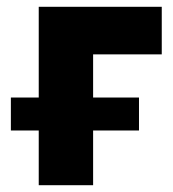

<svg xmlns="http://www.w3.org/2000/svg" viewBox="-20 -545 510 565"><path d="M456 -385V-525H94V-258H12V-161H94V0H254V-161H389V-258H254V-385Z"/></svg>

Font: FIGSv2-sans-serif ExtraBold
Style: Regular
Weight: 800
Designer: Matt McInerney, Pablo Impallari, Rodrigo Fuenzalida,Mirko Velimirovic
Foundry: Matt McInerney, Pablo Impallari, Rodrigo Fuenzalida
Version: Version 4.021;hotconv 1.0.109;makeotfexe 2.5.65596